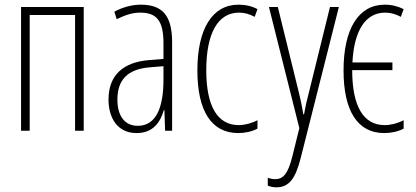

<svg xmlns="http://www.w3.org/2000/svg" viewBox="-20 -559 1779 821"><path d="M70 0H107V-495H301V0H338V-529H70Z M564 10C636 10 666 -38 681 -89H683L686 0H716V-378C716 -492 675 -539 582 -539C544 -539 504 -528 469 -509L479 -477C518 -496 548 -505 579 -505C648 -505 679 -473 679 -374V-307L617 -302C507 -293 444 -238 444 -133C444 -58 480 10 564 10ZM569 -21C515 -21 482 -61 482 -133C482 -218 526 -263 619 -271L679 -276V-218C679 -100 648 -21 569 -21Z M999 10C1026 10 1057 4 1081 -9V-45C1057 -32 1026 -24 1001 -24C909 -24 862 -106 862 -259C862 -417 912 -505 1002 -505C1026 -505 1046 -499 1069 -487L1081 -520C1056 -533 1030 -539 1000 -539C888 -539 824 -436 824 -258C824 -83 885 10 999 10Z M1161 242C1215 242 1243 207 1266 116L1429 -529H1391L1300 -160C1293 -134 1287 -109 1280 -70H1277C1273 -89 1273 -100 1259 -159L1168 -529H1130L1260 -11L1230 110C1212 181 1193 207 1157 207C1146 207 1135 205 1125 201V235C1136 239 1148 242 1161 242Z M1623 10C1651 10 1682 4 1706 -9V-45C1682 -32 1651 -24 1625 -24C1533 -24 1486 -106 1486 -259H1658V-292H1487C1494 -429 1543 -505 1627 -505C1651 -505 1671 -499 1694 -487L1706 -520C1682 -532 1655 -539 1625 -539C1513 -539 1449 -435 1449 -258C1449 -83 1510 10 1623 10Z"/></svg>

Font: Noto Sans ExtraCondensed ExtraLight
Style: Regular
Weight: 200
Width: 2
Designer: Monotype Design Team
Foundry: Monotype Imaging Inc.
Version: Version 2.013